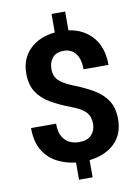

<svg xmlns="http://www.w3.org/2000/svg" viewBox="-99 -890 773 1061"><g transform="rotate(-10 287.0 -359.5)"><path d="M386.7 -186.5Q386.7 -228 363.5 -252.4Q340.3 -276.9 284.7 -297.9Q221.2 -321.8 173.1 -349.6Q125 -377.4 98.1 -418.7Q71.3 -460 71.3 -523.4Q71.3 -606.4 124.8 -658.7Q178.2 -710.9 266.1 -719.7V-823.7H342.3V-718.3Q427.2 -706.1 477.3 -647.5Q527.3 -588.9 527.3 -491.7H387.2Q387.2 -550.8 362.5 -581.1Q337.9 -611.3 297.4 -611.3Q252.9 -611.3 232.7 -585.9Q212.4 -560.5 212.4 -522.9Q212.4 -485.8 233.9 -461.9Q255.4 -438 314.5 -414.1Q377.9 -389.6 425.8 -361.3Q473.6 -333 500.5 -292Q527.3 -251 527.3 -187.5Q527.3 -102.1 474.1 -51.5Q420.9 -1 333 8.3V105H256.8V8.3Q202.6 2.9 154.1 -21.7Q105.5 -46.4 75.2 -95.2Q44.9 -144 44.9 -222.2H185.5Q185.5 -174.8 201.4 -148.2Q217.3 -121.6 242.2 -110.6Q267.1 -99.6 293.9 -99.6Q340.3 -99.6 363.5 -124.3Q386.7 -148.9 386.7 -186.5Z"/></g></svg>

Font: Vazirmatn RD
Style: Bold
Weight: 700
Designer: Saber Rastikerdar
Foundry: Saber Rastikerdar
Version: Version 32.102